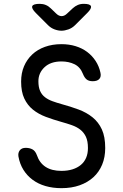

<svg xmlns="http://www.w3.org/2000/svg" viewBox="-20 -970 640 1000"><path d="M412 -585Q398 -621 368 -635.5Q338 -650 300 -650Q244 -650 212 -620Q180 -590 180 -547Q180 -516 189 -496Q198 -476 214.5 -463.5Q231 -451 253 -443Q275 -435 300 -428Q348 -415 389.5 -399.5Q431 -384 462 -359Q493 -334 510.5 -296Q528 -258 528 -199Q528 -151 512 -112.5Q496 -74 466.5 -47Q437 -20 395 -5Q353 10 300 10Q255 10 217 -1Q179 -12 150 -33.5Q121 -55 102 -85.5Q83 -116 76 -155Q73 -174 83 -187Q93 -200 114 -200Q134 -200 149 -192Q164 -184 172 -162Q186 -121 218 -100.5Q250 -80 300 -80Q332 -80 357.5 -88Q383 -96 401 -111Q419 -126 428.5 -148Q438 -170 438 -199Q438 -235 427.5 -257.5Q417 -280 398.5 -294.5Q380 -309 354.5 -318Q329 -327 300 -335Q257 -347 218.5 -361.5Q180 -376 151.5 -399Q123 -422 106.5 -457Q90 -492 90 -545Q90 -589 105 -624.5Q120 -660 147.5 -686Q175 -712 214 -726Q253 -740 300 -740Q340 -740 374 -729.5Q408 -719 434 -699.5Q460 -680 478 -652.5Q496 -625 503 -592Q508 -571 497.5 -559Q487 -547 463 -547Q443 -547 431.5 -556Q420 -565 412 -585ZM187 -950Q204 -950 218.5 -944Q233 -938 245 -926L272 -900Q286 -886 301 -886Q316 -886 330 -900L359 -927Q371 -938 385 -944Q399 -950 416 -950Q449 -950 453.5 -938Q458 -926 435 -903L371 -839Q356 -824 336.5 -817Q317 -810 300 -810Q283 -810 264 -817Q245 -824 230 -839L167 -902Q143 -926 148 -938Q153 -950 187 -950Z"/></svg>

Font: Maple Mono NF CN
Style: Regular
Weight: 400
Monospace: yes
Designer: subframe7536
Version: Version 7.000